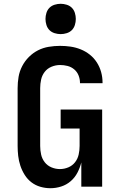

<svg xmlns="http://www.w3.org/2000/svg" viewBox="-20 -985 640 1013"><path d="M246 8Q219 8 193 0.5Q167 -7 146 -23Q125 -39 110.5 -62Q96 -85 87.5 -110.5Q79 -136 76 -162.5Q73 -189 73 -215V-520Q73 -550 78 -579.5Q83 -609 97 -636Q111 -663 132.5 -684.5Q154 -706 180.5 -719.5Q207 -733 237 -738Q267 -743 297 -743Q325 -743 352.5 -739Q380 -735 406 -724.5Q432 -714 454 -696.5Q476 -679 491 -655.5Q506 -632 513.5 -605Q521 -578 521 -550V-546H402V-548Q402 -568 394.5 -587Q387 -606 371.5 -619Q356 -632 336.5 -637Q317 -642 297 -642Q274 -642 252 -633Q230 -624 216 -606Q202 -588 197 -565.5Q192 -543 192 -520V-215Q192 -192 197 -169.5Q202 -147 216 -129Q230 -111 251.5 -102Q273 -93 296 -93Q319 -93 340.5 -102Q362 -111 376 -129Q390 -147 395 -169.5Q400 -192 400 -215V-307H300V-407H519V0H409V-128Q402 -100 388.5 -74Q375 -48 353 -29Q331 -10 303 -1Q275 8 246 8ZM300 -805Q284 -805 268 -810Q252 -815 241 -826Q230 -837 225 -853Q220 -869 220 -885Q220 -901 225 -917Q230 -933 241 -944Q252 -955 268 -960Q284 -965 300 -965Q316 -965 332 -960Q348 -955 359 -944Q370 -933 375 -917Q380 -901 380 -885Q380 -869 375 -853Q370 -837 359 -826Q348 -815 332 -810Q316 -805 300 -805Z"/></svg>

Font: Iosevka Extended
Style: Bold
Weight: 700
Width: 7
Monospace: yes
Designer: Belleve Invis
Foundry: Belleve Invis
Version: Version 32.5.0; ttfautohint (v1.8.4)